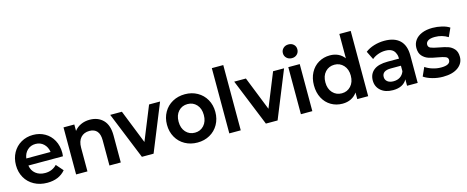

<svg xmlns="http://www.w3.org/2000/svg" viewBox="-41 -1599 5700 2343"><g transform="rotate(-15 2808.5 -427.0)"><path d="M607.8 -255.6H171.1Q181.1 -190 228.3 -152.2Q275.6 -114.4 346.7 -114.4Q436.7 -114.4 495.6 -176.7L572.2 -88.9Q491.1 7.8 342.2 7.8Q248.9 7.8 176.7 -31.7Q104.4 -71.1 65 -140.6Q25.6 -210 25.6 -297.8Q25.6 -385.6 63.9 -455Q102.2 -524.4 170 -563.3Q237.8 -602.2 321.1 -602.2Q403.3 -602.2 469.4 -564.4Q535.6 -526.7 573.3 -457.8Q611.1 -388.9 611.1 -296.7Q611.1 -292.2 607.8 -255.6ZM168.9 -345.6H475.6Q466.7 -408.9 425 -448.3Q383.3 -487.8 322.2 -487.8Q261.1 -487.8 219.4 -448.9Q177.8 -410 168.9 -345.6Z M1270 -342.2V0H1126.7V-318.9Q1126.7 -395.6 1093.9 -433.3Q1061.1 -471.1 998.9 -471.1Q930 -471.1 889.4 -426.7Q848.9 -382.2 848.9 -298.9V0H705.6V-594.4H842.2V-513.3Q874.4 -555.6 925 -578.9Q975.6 -602.2 1036.7 -602.2Q1142.2 -602.2 1206.1 -536.7Q1270 -471.1 1270 -342.2Z M1684.4 0H1536.7L1295.6 -594.4H1443.3L1613.3 -166.7L1786.7 -594.4H1925.6Z M1933.3 -297.8Q1933.3 -385.6 1972.8 -455Q2012.2 -524.4 2082.2 -563.3Q2152.2 -602.2 2240 -602.2Q2326.7 -602.2 2396.1 -563.3Q2465.6 -524.4 2505 -455Q2544.4 -385.6 2544.4 -297.8Q2544.4 -210 2505 -140Q2465.6 -70 2396.1 -31.1Q2326.7 7.8 2240 7.8Q2152.2 7.8 2082.2 -31.1Q2012.2 -70 1972.8 -140Q1933.3 -210 1933.3 -297.8ZM2398.9 -297.8Q2398.9 -380 2353.9 -428.9Q2308.9 -477.8 2240 -477.8Q2170 -477.8 2125 -428.9Q2080 -380 2080 -297.8Q2080 -215.6 2125 -166.1Q2170 -116.7 2240 -116.7Q2308.9 -116.7 2353.9 -166.1Q2398.9 -215.6 2398.9 -297.8Z M2785.6 -824.4V0H2641.1V-824.4Z M3251.1 0H3103.3L2862.2 -594.4H3010L3180 -166.7L3353.3 -594.4H3492.2Z M3525.6 -775.6Q3525.6 -812.2 3551.7 -837.2Q3577.8 -862.2 3617.8 -862.2Q3657.8 -862.2 3683.3 -838.3Q3708.9 -814.4 3708.9 -777.8Q3708.9 -738.9 3683.3 -713.9Q3657.8 -688.9 3617.8 -688.9Q3577.8 -688.9 3551.7 -713.9Q3525.6 -738.9 3525.6 -775.6ZM3690 -594.4V0H3545.6V-594.4Z M4395.6 0H4257.8V-83.3Q4226.7 -38.9 4179.4 -15.6Q4132.2 7.8 4072.2 7.8Q3992.2 7.8 3927.8 -30Q3863.3 -67.8 3826.7 -137.2Q3790 -206.7 3790 -297.8Q3790 -387.8 3826.7 -457.2Q3863.3 -526.7 3927.8 -564.4Q3992.2 -602.2 4072.2 -602.2Q4128.9 -602.2 4175 -580.6Q4221.1 -558.9 4252.2 -516.7V-824.4H4395.6ZM4255.6 -297.8Q4255.6 -378.9 4210 -428.3Q4164.4 -477.8 4095.6 -477.8Q4025.6 -477.8 3980 -428.9Q3934.4 -380 3934.4 -297.8Q3934.4 -215.6 3980 -166.1Q4025.6 -116.7 4095.6 -116.7Q4164.4 -116.7 4210 -166.1Q4255.6 -215.6 4255.6 -297.8Z M5021.1 -346.7V0H4886.7V-81.1Q4863.3 -37.8 4818.3 -15Q4773.3 7.8 4708.9 7.8Q4612.2 7.8 4555.6 -41.7Q4498.9 -91.1 4498.9 -170Q4498.9 -251.1 4556.7 -298.3Q4614.4 -345.6 4735.6 -345.6H4877.8Q4877.8 -383.3 4866.7 -406.7Q4841.1 -482.2 4741.1 -482.2Q4693.3 -482.2 4648.3 -466.1Q4603.3 -450 4571.1 -422.2L4518.9 -527.8Q4564.4 -563.3 4628.3 -582.8Q4692.2 -602.2 4760 -602.2Q4886.7 -602.2 4953.9 -538.3Q5021.1 -474.4 5021.1 -346.7ZM4877.8 -185.6V-255.6H4751.1Q4638.9 -255.6 4638.9 -176.7Q4638.9 -140 4666.7 -117.8Q4694.4 -95.6 4743.3 -95.6Q4791.1 -95.6 4826.1 -118.3Q4861.1 -141.1 4877.8 -185.6Z M5100 -58.9 5148.9 -167.8Q5186.7 -141.1 5240 -124.4Q5293.3 -107.8 5347.8 -107.8Q5463.3 -107.8 5463.3 -172.2Q5463.3 -202.2 5433.3 -214.4Q5403.3 -226.7 5337.8 -237.8Q5268.9 -248.9 5224.4 -263.9Q5180 -278.9 5147.8 -315Q5115.6 -351.1 5115.6 -415.6Q5115.6 -470 5145.6 -512.2Q5175.6 -554.4 5232.2 -578.3Q5288.9 -602.2 5367.8 -602.2Q5426.7 -602.2 5485 -588.3Q5543.3 -574.4 5581.1 -548.9L5532.2 -441.1Q5457.8 -487.8 5367.8 -487.8Q5310 -487.8 5281.7 -469.4Q5253.3 -451.1 5253.3 -421.1Q5253.3 -388.9 5283.9 -376.1Q5314.4 -363.3 5382.2 -351.1Q5451.1 -338.9 5494.4 -324.4Q5537.8 -310 5569.4 -274.4Q5601.1 -238.9 5601.1 -175.6Q5601.1 -93.3 5532.2 -42.8Q5463.3 7.8 5341.1 7.8Q5272.2 7.8 5206.1 -11.1Q5140 -30 5100 -58.9Z"/></g></svg>

Font: Paperlogy 7 Bold
Style: Regular
Weight: 700
Designer: redesigned by Lee Juim, glyphs from Gmarket Sans & Montserrat
Foundry: PT&
Version: Version 1.001